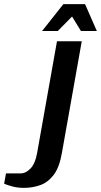

<svg xmlns="http://www.w3.org/2000/svg" viewBox="-113 -700 489 930"><path d="M2 210Q-27 210 -51.5 203.5Q-76 197 -93 190L-84 140H-14Q12 140 35 116Q58 92 67 40L163 -500H283L187 40Q175 110 147.5 146.5Q120 183 82.5 196.5Q45 210 2 210ZM91 -550 194 -680H299L356 -550H279L236 -620L167 -550Z"/></svg>

Font: Cuprum
Style: Bold Italic
Weight: 700
Italic angle: -10°
Designer: Jovanny Lemonad
Foundry: Jovanny Lemonad
Version: Version 3.000